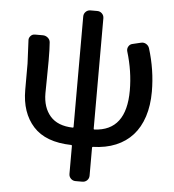

<svg xmlns="http://www.w3.org/2000/svg" viewBox="-59 -755 916 1011"><g transform="rotate(5 398.5 -249.0)"><path d="M589.8 -502Q585.9 -515.6 592.8 -527.8Q599.6 -540 612.3 -543L657.2 -553.7Q671.9 -557.6 684.6 -550.3Q697.3 -543 702.1 -529.3Q737.3 -416 737.3 -301.8Q737.3 -228.5 718.3 -169.9Q699.2 -111.3 663.1 -71.3Q627 -31.2 574.2 -9.3Q521.5 12.7 453.1 14.6Q449.2 14.6 449.2 19.5V167Q449.2 181.6 439 191.9Q428.7 202.1 414.1 202.1H377.9Q363.3 202.1 353 191.9Q342.8 181.6 342.8 167V19.5Q342.8 14.6 338.9 14.6Q203.1 11.7 137.7 -60.5Q72.3 -132.8 72.3 -252.9V-392.6L66.4 -517.6Q66.4 -528.3 75.2 -538.1Q84 -547.9 97.7 -547.9H139.6Q154.3 -547.9 166 -538.1Q177.7 -528.3 178.7 -513.7Q181.6 -479.5 181.6 -417Q181.6 -387.7 180.7 -324.7Q179.7 -261.7 179.7 -245.1Q179.7 -169.9 219.2 -124.5Q258.8 -79.1 338.9 -77.1Q342.8 -77.1 342.8 -81.1V-665Q342.8 -679.7 353 -689.9Q363.3 -700.2 377.9 -700.2H414.1Q428.7 -700.2 439 -689.9Q449.2 -679.7 449.2 -665V-81.1Q449.2 -77.1 453.1 -77.1Q621.1 -85 621.1 -297.9Q621.1 -399.4 589.8 -502Z"/></g></svg>

Font: Gen Jyuu GothicL Medium
Style: Regular
Weight: 500
Designer: [Source Han Sans]
Ryoko NISHIZUKA  (kana & ideographs); Paul D. Hunt (Latin, Greek & Cyrillic); Wenlong ZHANG  (bopomofo
Version: Version 1.002.20150607